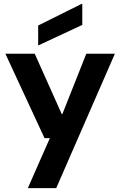

<svg xmlns="http://www.w3.org/2000/svg" viewBox="-20 -776 628 1001"><path d="M125 205 240 -56H212L8 -496H161L302 -181H305L430 -496H579L273 205ZM179 -539V-643L406 -756H409V-646Z"/></svg>

Font: DM Sans 36pt ExtraBold
Style: Regular
Weight: 800
Designer: Colophon Foundry, Jonny Pinhorn
Foundry: Colophon Foundry
Version: Version 4.004;gftools[0.9.30]